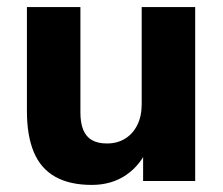

<svg xmlns="http://www.w3.org/2000/svg" viewBox="-20 -511 630 542"><path d="M239 11Q177 11 136 -12Q95 -35 75.5 -81.5Q56 -128 56 -197V-491H207V-193Q207 -164 215 -144.5Q223 -125 239.5 -115.5Q256 -106 282 -106Q311 -106 333 -119.5Q355 -133 367.5 -158Q380 -183 380 -217V-491H531V0H384V-96H399Q377 -45 336 -17Q295 11 239 11Z"/></svg>

Font: Nunito Sans 12pt ExtraLight 12pt ExtraBold
Style: Regular
Weight: 800
Version: Version 3.101;gftools[0.9.27]